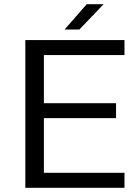

<svg xmlns="http://www.w3.org/2000/svg" viewBox="-20 -890 660 910"><path d="M570 -629H188V-401H530V-330H188V-71H570V0H100V-700H570ZM286 -750 391 -870H471L356 -750Z"/></svg>

Font: Fivo Sans
Style: Regular
Weight: 400
Designer: Alexander Slobzheninov
Foundry: Alexander Slobzheninov
Version: 1.0